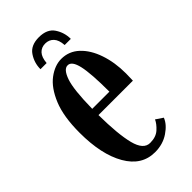

<svg xmlns="http://www.w3.org/2000/svg" viewBox="-211 -714 783 783"><g transform="rotate(-45 180.0 -322.5)"><path d="M189 10.5Q112.5 10.5 69.8 -63.8Q27 -138 27 -263Q27 -356.5 51.2 -415.2Q75.5 -474 112.5 -501.8Q149.5 -529.5 187 -529.5Q231.5 -529.5 264 -499Q296.5 -468.5 314.2 -416.5Q332 -364.5 332 -301Q332 -279 331 -260H132.5Q133.5 -148.5 148.5 -89.5Q163.5 -30.5 201.5 -30.5Q235.5 -30.5 255.2 -48.5Q275 -66.5 283 -84.5L313.5 -64Q303 -36 268.8 -12.8Q234.5 10.5 189 10.5ZM187 -492.5Q164.5 -493 149.2 -449.2Q134 -405.5 132.5 -296H231.5Q231.5 -401 221 -447Q210.5 -493 187 -492.5ZM185 -656.5Q232.5 -656.5 252.5 -626.2Q272.5 -596 272.5 -559.5H237Q235 -590.5 221 -605.2Q207 -620 185 -620Q163 -620 149.2 -605.2Q135.5 -590.5 133 -559.5H97.5Q97.5 -596 117.8 -626.2Q138 -656.5 185 -656.5Z"/></g></svg>

Font: Imbue 10pt SemiBold
Style: Regular
Weight: 600
Designer: Tyler Finck
Foundry: Etcetera Type Company
Version: Version 1.102; ttfautohint (v1.8.3)